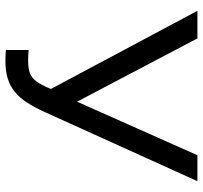

<svg xmlns="http://www.w3.org/2000/svg" viewBox="-40 -700 750 710"><g transform="rotate(90 335.0 -345.0)"><path d="M205 10Q194 10 183.5 9.5Q173 9 165 8V-76Q173 -75 183.5 -74.5Q194 -74 205 -74Q234 -74 251.5 -81Q269 -88 282 -106Q295 -124 309 -158L20 -700H122L356 -255L554 -700H650L395 -137Q378 -99 360 -71Q342 -43 320 -25Q298 -7 270 1.5Q242 10 205 10Z"/></g></svg>

Font: Golos Text
Style: Regular
Weight: 400
Designer: A.Korolkova, Vitaly Kuzmin
Foundry: ParaType Ltd
Version: Version 2.004